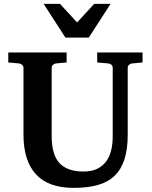

<svg xmlns="http://www.w3.org/2000/svg" viewBox="-20 -937 769 974"><path d="M649.9 -615.2Q641.6 -614.3 634.8 -608.4Q627.9 -602.5 627.9 -592.8V-253.9Q627.9 -180.2 611.3 -128.7Q594.7 -77.1 561 -44.9Q527.3 -12.7 475.8 1.7Q424.3 16.1 354 16.1Q225.1 16.1 162.1 -53Q99.1 -122.1 99.1 -253.9V-592.8Q99.1 -602.5 92 -608.4Q85 -614.3 76.2 -615.2L22 -620.1V-670.9H317.9V-620.1L264.2 -615.2Q255.9 -614.3 249 -608.4Q242.2 -602.5 242.2 -592.8V-246.1Q242.2 -152.3 281.7 -109.6Q321.3 -66.9 403.8 -66.9Q443.4 -66.9 471.2 -79.8Q499 -92.8 517.1 -116.2Q535.2 -139.6 543.5 -172.6Q551.8 -205.6 551.8 -246.1V-592.8Q551.8 -602.5 545.4 -608.4Q539.1 -614.3 529.8 -615.2L473.1 -620.1V-670.9H703.1V-620.1ZM430.2 -746.1H312L201.2 -917.5H284.2L371.1 -823.2L458 -917.5H541Z"/></svg>

Font: Charis SIL Eur
Style: Bold
Weight: 700
Foundry: SIL International
Version: Version 5.000